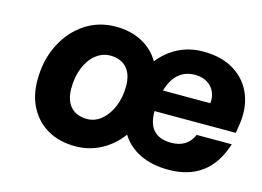

<svg xmlns="http://www.w3.org/2000/svg" viewBox="-77 -656 1107 810"><g transform="rotate(15 476.5 -251.0)"><path d="M77 -214Q77 -301 111.5 -369.5Q146 -438 205 -477.5Q264 -517 340 -517Q404 -517 453.5 -491Q503 -465 531 -417Q565 -461 614 -486Q663 -511 723 -511Q803 -511 858 -477Q913 -443 937 -383.5Q961 -324 948 -247L943 -215H588V-213Q588 -104 690 -104Q760 -104 786 -164H939Q885 9 708 9Q636 9 583.5 -16.5Q531 -42 502 -89Q467 -41 415.5 -13Q364 15 302 15Q234 15 183.5 -13.5Q133 -42 105 -93.5Q77 -145 77 -214ZM714 -407Q629 -407 600 -308H807Q811 -352 785 -379.5Q759 -407 714 -407ZM445 -286Q445 -337 419.5 -365Q394 -393 348 -393Q314 -393 285.5 -370.5Q257 -348 240.5 -308Q224 -268 224 -217Q224 -165 249.5 -137Q275 -109 321 -109Q355 -109 383 -132Q411 -155 428 -195Q445 -235 445 -286Z"/></g></svg>

Font: Overused Grotesk
Style: Bold Italic
Weight: 700
Italic angle: -10°
Version: Version 0.003